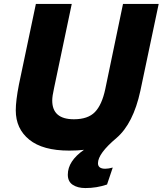

<svg xmlns="http://www.w3.org/2000/svg" viewBox="-20 -750 825 974"><path d="M692 -289Q656 -123 571 -50Q477 29 477 78Q477 106 514 106Q530 106 552 100L523 186Q471 204 413 204Q374 204 349 187.5Q324 171 324 136Q324 67 406 10Q375 14 331 14Q197 14 128.5 -41.5Q60 -97 60 -190Q60 -239 76 -321L162 -730H344L254 -302Q245 -262 245 -240Q245 -145 355 -145Q426 -145 461.5 -181.5Q497 -218 514 -298L604 -730H785Z"/></svg>

Font: Nacelle Heavy
Style: Italic
Weight: 800
Italic angle: -12°
Designer: Sora Sagano
Foundry: Sora Sagano
Version: Version 1.000;FEAKit 1.0